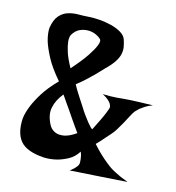

<svg xmlns="http://www.w3.org/2000/svg" viewBox="-113 -827 879 961"><g transform="rotate(15 326.5 -346.5)"><path d="M396.5 -375Q416 -374 434.6 -374.5Q453.1 -375 467.8 -376Q484.4 -377 499 -378.9L537.1 -381.8Q556.6 -382.8 585 -383.8Q613.3 -384.8 653.3 -385.7Q631.8 -377.9 616.7 -368.2Q601.6 -358.4 591.8 -350.6Q581.1 -340.8 573.2 -332Q564.5 -320.3 555.2 -302.2Q545.9 -284.2 535.2 -264.6Q524.4 -245.1 512.2 -225.1Q500 -205.1 485.4 -189.5Q476.6 -179.7 466.8 -168.9Q459 -159.2 448.2 -147.5Q437.5 -135.7 426.8 -125Q451.2 -97.7 471.2 -79.1Q491.2 -60.5 504.9 -49.8Q521.5 -36.1 533.2 -28.3Q544.9 -20.5 560.5 -12.7Q573.2 -5.9 590.8 2Q608.4 9.8 629.9 17.6Q521.5 25.4 461.9 28.8Q402.3 32.2 375 34.2Q342.8 37.1 335.9 37.1Q334 38.1 339.8 33.7Q345.7 29.3 353.5 22Q361.3 14.6 368.2 5.4Q375 -3.9 375 -13.7Q375 -21.5 374 -30.3Q373 -38.1 371.1 -47.9Q369.1 -57.6 364.3 -68.4Q344.7 -37.1 315.4 -21.5Q286.1 -5.9 258.8 1Q226.6 8.8 193.4 7.8Q103.5 2 69.8 -38.1Q36.1 -78.1 41 -155.3Q44.9 -185.5 59.6 -221.7Q72.3 -252.9 97.2 -293Q122.1 -333 168 -379.9Q119.1 -436.5 95.2 -481.9Q71.3 -527.3 61.5 -559.6Q50.8 -597.7 52.7 -626Q59.6 -669.9 78.6 -691.4Q97.7 -712.9 122.6 -720.7Q147.5 -728.5 175.8 -728.5Q204.1 -728.5 228.5 -730.5Q252.9 -732.4 284.7 -730Q316.4 -727.5 345.7 -720.2Q375 -712.9 397.5 -699.7Q419.9 -686.5 426.8 -667Q433.6 -647.5 436.5 -629.4Q439.5 -611.3 435.1 -591.8Q430.7 -572.3 416 -550.3Q401.4 -528.3 374 -502Q353.5 -479.5 333 -459Q315.4 -441.4 293.9 -421.9Q272.5 -402.3 252.9 -387.7Q262.7 -369.1 273.4 -352.1Q284.2 -335 293 -321.3Q303.7 -304.7 313.5 -290Q325.2 -270.5 338.4 -252Q351.6 -233.4 362.8 -219.7Q374 -206.1 381.8 -198.2Q389.6 -190.4 391.6 -192.4Q392.6 -194.3 400.9 -210.9Q409.2 -227.5 419.4 -248.5Q429.7 -269.5 438 -290Q446.3 -310.5 448.2 -320.3Q447.3 -328.1 442.4 -337.9Q437.5 -345.7 427.2 -355Q417 -364.3 396.5 -375ZM207 -458Q255.9 -513.7 278.3 -547.9Q300.8 -582 308.6 -601.6Q318.4 -624 313.5 -634.8Q304.7 -645.5 286.1 -654.3Q267.6 -663.1 246.1 -663.6Q224.6 -664.1 202.6 -654.8Q180.7 -645.5 165 -619.1Q159.2 -606.4 161.1 -584Q163.1 -564.5 172.4 -534.2Q181.6 -503.9 207 -458ZM187.5 -152.3Q200.2 -133.8 218.8 -127Q235.4 -120.1 261.2 -124Q287.1 -127.9 324.2 -153.3Q309.6 -172.9 298.8 -189Q288.1 -205.1 280.3 -215.8Q271.5 -228.5 265.6 -237.3Q259.8 -246.1 251 -258.8Q243.2 -269.5 232.4 -285.2Q221.7 -300.8 207 -322.3Q175.8 -285.2 167.5 -243.7Q159.2 -202.1 187.5 -152.3Z"/></g></svg>

Font: Irish Growler
Style: Regular
Weight: 400
Designer: Squid
Foundry: Font Diner, Inc DBA Sideshow
Version: Version 1.000